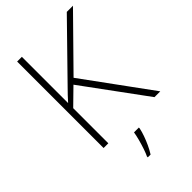

<svg xmlns="http://www.w3.org/2000/svg" viewBox="-275 -807 1121 1121"><g transform="rotate(-45 285.0 -246.5)"><path d="M570 0H522L239 -386L141 -290V0H102V-714H141V-332Q156 -349 172.5 -366.5Q189 -384 206 -401L512 -714H563L268 -414ZM332 68Q327 92 317.5 118.5Q308 145 296 171Q284 197 269 221H246V214Q254 198 263.5 170Q273 142 281 112Q289 82 292 61H332Z"/></g></svg>

Font: Noto Sans Cham ExtraLight
Style: Regular
Weight: 250
Version: Version 2.002